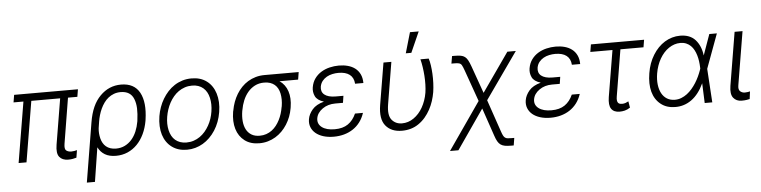

<svg xmlns="http://www.w3.org/2000/svg" viewBox="-53 -1048 6073 1533"><g transform="rotate(-5 2984.0 -281.5)"><path d="M141 -485.8H61.8L71.7 -545.5H583.1L573.2 -485.8H498.2L438.6 -122.2Q431.5 -79.5 446.7 -67.5Q462.4 -55 487.6 -55Q499.3 -55 511.2 -57.2Q523.1 -59.3 533 -62.1L523.4 -2.5Q511 1.1 494.7 4.3Q478.3 7.5 457.7 7.5Q410.2 7.5 386.7 -21.7Q363.3 -50.8 374.6 -119.7L435.4 -485.8H204.2L123.2 0H60Z M589.1 203.1 667.6 -272.4Q679.3 -343.4 702.2 -394.5Q725.1 -445.7 761.4 -482.2Q831.7 -552.9 928.3 -552.9Q1034.1 -552.9 1077.4 -473.4Q1120 -394.5 1099.8 -256.7L1098.4 -247.2Q1088.4 -190.3 1065.9 -142.9Q1043.3 -95.5 1010.1 -61.4Q976.9 -27.3 933.9 -8.5Q891 10.3 840.2 10.3Q786.6 10.3 751.6 -10.7Q716.6 -31.6 697.1 -70.3L654.1 203.1ZM726.9 -138.8Q731.9 -119 741.5 -102.1Q751.1 -85.2 765.6 -73Q780.2 -60.7 800.1 -54Q820 -47.2 845.5 -47.2Q884.6 -47.2 916.2 -62.9Q947.8 -78.5 971.4 -105.5Q995 -132.5 1010.5 -169Q1025.9 -205.6 1033 -247.5L1034.1 -255.3Q1041.5 -310 1040 -352.3Q1038.4 -394.5 1025.2 -427.9Q999.6 -493.3 920.1 -493.3Q890.6 -493.3 866.1 -484Q841.6 -474.8 821.7 -459Q801.8 -443.2 786.4 -421.7Q771 -400.2 759.6 -375.7Q748.2 -351.2 740.6 -324.9Q733 -298.7 729 -273.1L720.9 -220.9Q716.6 -180.8 726.9 -138.8Z M1212.4 -275.2Q1218.4 -311.1 1230.6 -345.5Q1242.9 -380 1261.2 -410.7Q1279.5 -441.4 1303.3 -467.5Q1327.1 -493.6 1356.4 -512.6Q1385.7 -531.6 1420.1 -542.3Q1454.5 -552.9 1493.6 -552.9Q1566.4 -552.9 1614.7 -516.3Q1638.8 -498.6 1656.2 -473Q1673.7 -447.4 1683.6 -415.5Q1693.5 -383.5 1695.7 -345.7Q1697.8 -307.9 1690.7 -265.6Q1677.2 -183.9 1636.7 -121.4Q1616.5 -90.2 1591.4 -65.5Q1566.4 -40.8 1537.5 -23.8Q1508.5 -6.7 1476.2 2.3Q1443.9 11.4 1409.1 11.4Q1337.7 11.4 1288.4 -25.2Q1263.8 -43.3 1246.3 -68.9Q1228.7 -94.5 1218.9 -126.2Q1209.2 -158 1207.4 -195.5Q1205.6 -233 1212.4 -275.2ZM1275.9 -156.2Q1281.6 -131.4 1292.8 -111Q1304 -90.6 1320.8 -76.3Q1337.7 -62.1 1359.9 -54.3Q1382.1 -46.5 1409.8 -46.5Q1440.7 -46.5 1467.9 -55.6Q1495 -64.6 1517.9 -80.6Q1540.8 -96.6 1559.5 -118.4Q1578.1 -140.3 1592.3 -165.7Q1606.5 -191.1 1615.8 -219.1Q1625 -247.2 1629.3 -275.2Q1638.8 -335.2 1627.1 -385.3Q1621.4 -410.5 1610.1 -430.8Q1598.7 -451 1582 -465.4Q1565.3 -479.8 1543 -487.6Q1520.6 -495.4 1493.3 -495.4Q1462 -495.4 1434.7 -486.2Q1407.3 -476.9 1384.6 -460.9Q1361.9 -445 1343.4 -422.9Q1324.9 -400.9 1311.1 -375.4Q1297.2 -349.8 1288 -321.9Q1278.8 -294 1274.1 -265.6Q1264.2 -207.4 1275.9 -156.2Z M1801.8 -258.9 1804.3 -268.8Q1810.4 -303.6 1822.4 -336.5Q1834.5 -369.3 1852.1 -398.3Q1869.7 -427.2 1892.8 -451.2Q1915.8 -475.1 1944.2 -492.4Q1972.7 -509.6 2006 -519.2Q2039.4 -528.8 2077.4 -528.8H2350.9L2341.3 -469.1H2192.1Q2214.8 -453.8 2231 -432Q2247.2 -410.2 2256.2 -383Q2265.3 -355.8 2267 -323.7Q2268.8 -291.5 2262.8 -255.3L2261.4 -246.8Q2255.7 -212.4 2243.3 -179.9Q2230.8 -147.4 2212.7 -118.8Q2194.6 -90.2 2171 -66.4Q2147.4 -42.6 2119 -25.6Q2090.6 -8.5 2058.1 0.9Q2025.6 10.3 1989.3 10.3Q1918.7 10.3 1872.2 -24.9Q1825.3 -60.4 1807.2 -120.6Q1789.1 -180.8 1801.8 -258.9ZM1997.2 -49.4Q2025.9 -49.4 2050.2 -57.9Q2074.6 -66.4 2094.6 -81.3Q2114.7 -96.2 2130.5 -116.5Q2146.3 -136.7 2158.2 -160.2Q2170.1 -183.6 2178.1 -209Q2186.1 -234.4 2190.3 -259.9L2192.5 -269.2Q2201.3 -323.2 2191.8 -370.4Q2187.1 -393.1 2177.2 -411.4Q2167.3 -429.7 2152 -442.5Q2136.7 -455.3 2115.9 -462.2Q2095.2 -469.1 2068.5 -469.1Q2026.3 -469.1 1993.4 -451.9Q1960.6 -434.7 1937 -406.4Q1913.4 -378.2 1898.4 -341.8Q1883.5 -305.4 1877.1 -267.4L1875 -258.2Q1867.9 -214.5 1871.4 -176.3Q1875 -138.1 1889.9 -109.9Q1904.8 -81.7 1931.5 -65.5Q1958.1 -49.4 1997.2 -49.4Z M2399.9 -146.7Q2406.2 -186.1 2437.1 -222.7Q2467.7 -258.9 2531.2 -275.9Q2477.6 -292.6 2462 -326.3Q2446 -360.4 2452.4 -398.1Q2459.5 -438.9 2480.8 -468Q2502.1 -497.2 2532.7 -516Q2563.2 -534.8 2600.1 -543.7Q2637.1 -552.6 2674.7 -552.6Q2712.7 -552.6 2745.9 -543.7Q2779.1 -534.8 2804 -516Q2828.8 -497.2 2843.2 -467.7Q2857.6 -438.2 2858 -396.7H2791.5Q2788 -445.7 2756 -470.2Q2724.1 -494.7 2666.2 -494.7Q2642 -494.7 2617.5 -489.5Q2593 -484.4 2572.3 -472.7Q2551.5 -460.9 2536.6 -442.5Q2521.7 -424 2516.7 -397.4Q2513.5 -377.5 2518.8 -361.2Q2524.1 -344.8 2538.2 -333.3Q2552.2 -321.7 2574.9 -315.3Q2597.7 -308.9 2628.9 -308.9H2690.3L2681.8 -253.2H2620Q2560.7 -253.2 2517.8 -223Q2473.7 -192.1 2466.6 -147.4Q2459.9 -103.3 2495.7 -76Q2531.6 -48.7 2598.4 -48.7Q2663.4 -48.7 2704.9 -77.2Q2746.4 -105.8 2769.9 -159.4H2833.8Q2820 -117.2 2795.8 -85.4Q2771.7 -53.6 2739.3 -32.5Q2707 -11.4 2668 -0.7Q2628.9 9.9 2585.6 9.9Q2539.4 9.9 2502.5 -1.6Q2465.6 -13.1 2440.9 -33.9Q2416.2 -54.7 2405.2 -83.5Q2394.2 -112.2 2399.9 -146.7Z M2975.9 -209.9 3032 -545.5H3095.2L3039.4 -208.5Q3025.6 -122.9 3055.8 -85.9Q3086.3 -49 3137.1 -48.7Q3188.6 -48.7 3231.5 -78.8Q3253.2 -93.8 3271.5 -114.3Q3289.8 -134.9 3304.2 -160.3Q3318.5 -185.7 3328.8 -215Q3339.1 -244.3 3344.5 -276.3Q3349.1 -306.8 3350 -342Q3350.9 -377.1 3348.4 -412.8Q3345.9 -448.5 3340.7 -482.6Q3335.6 -516.7 3328.1 -545.5H3394.5Q3402 -523.1 3406.8 -490.9Q3411.6 -458.8 3413.5 -422.4Q3415.5 -386 3413.9 -347.8Q3412.3 -309.7 3407 -275.2Q3400.9 -239.7 3389.6 -204.7Q3378.2 -169.7 3360.8 -137.8Q3343.4 -105.8 3320 -78.1Q3296.5 -50.4 3266 -29.5Q3209.2 9.9 3132.1 9.9Q3046.5 9.9 3002.1 -44.4Q2957.7 -98.4 2975.9 -209.9ZM3215.9 -603.3 3263.8 -768.5H3333.8L3260.3 -603.3Z M3499.6 204.5 3762.1 -173.7 3672.6 -425.8Q3667.3 -441.1 3662.6 -451.9Q3658 -462.7 3654.1 -469.5Q3650.2 -476.2 3645.1 -480.1Q3639.9 -484 3632.6 -486.2Q3625.4 -488.3 3615.6 -489Q3605.8 -489.7 3592.3 -489.7H3571.7L3582 -549.4H3602.6Q3632.5 -549.4 3651.8 -545.8Q3671.2 -542.3 3684.7 -532Q3698.2 -521.7 3708.3 -502.8Q3718.4 -484 3729.4 -453.5L3807.2 -234.7L4024.9 -545.5H4092.7L3830.3 -173.3L3918.7 85.2Q3925.8 106.2 3932 118.1Q3938.2 130 3946.6 136Q3954.9 142 3967.3 143.5Q3979.8 144.9 3999.3 144.9H4019.9L4010.3 204.5H3989.7Q3960.6 204.5 3940.5 201Q3920.5 197.4 3906.2 187.5Q3892 177.6 3881.7 159.6Q3871.4 141.7 3861.9 112.9L3785.5 -111.2L3567.1 204.5Z M4137.4 -146.7Q4143.8 -186.1 4174.7 -222.7Q4205.3 -258.9 4268.8 -275.9Q4215.2 -292.6 4199.6 -326.3Q4183.6 -360.4 4190 -398.1Q4197.1 -438.9 4218.4 -468Q4239.7 -497.2 4270.2 -516Q4300.8 -534.8 4337.7 -543.7Q4374.6 -552.6 4412.3 -552.6Q4450.3 -552.6 4483.5 -543.7Q4516.7 -534.8 4541.5 -516Q4566.4 -497.2 4580.8 -467.7Q4595.2 -438.2 4595.5 -396.7H4529.1Q4525.6 -445.7 4493.6 -470.2Q4461.6 -494.7 4403.8 -494.7Q4379.6 -494.7 4355.1 -489.5Q4330.6 -484.4 4309.8 -472.7Q4289.1 -460.9 4274.1 -442.5Q4259.2 -424 4254.3 -397.4Q4251.1 -377.5 4256.4 -361.2Q4261.7 -344.8 4275.7 -333.3Q4289.8 -321.7 4312.5 -315.3Q4335.2 -308.9 4366.5 -308.9H4427.9L4419.4 -253.2H4357.6Q4298.3 -253.2 4255.3 -223Q4211.3 -192.1 4204.2 -147.4Q4197.4 -103.3 4233.3 -76Q4269.2 -48.7 4335.9 -48.7Q4400.9 -48.7 4442.5 -77.2Q4484 -105.8 4507.5 -159.4H4571.4Q4557.5 -117.2 4533.4 -85.4Q4509.2 -53.6 4476.9 -32.5Q4444.6 -11.4 4405.5 -0.7Q4366.5 9.9 4323.2 9.9Q4277 9.9 4240.1 -1.6Q4203.1 -13.1 4178.4 -33.9Q4153.8 -54.7 4142.8 -83.5Q4131.7 -112.2 4137.4 -146.7Z M4694.6 -545.5H5120.7L5110.8 -485.8H4925.8L4864 -113.3Q4860.4 -92.3 4862.6 -79.9Q4864.7 -67.5 4870.6 -61.1Q4876.4 -54.7 4885.3 -52.9Q4894.2 -51.1 4903.8 -51.1Q4916.5 -51.1 4929.7 -55.9Q4942.8 -60.7 4952.8 -66.4L4961.3 -15.3Q4938.6 -0.4 4917.8 4.6Q4897 9.6 4876.8 9.6Q4830.3 9.6 4810 -20.1Q4789.8 -49.7 4800.1 -114L4862.2 -485.8H4684.7Z M5139.2 -275.9Q5152.3 -356.9 5191.1 -419.4Q5210.2 -450.6 5234.2 -475.3Q5258.2 -500 5286 -517.2Q5313.9 -534.4 5345.2 -543.5Q5376.4 -552.6 5409.8 -552.6Q5488.6 -552.6 5531.6 -505Q5574.9 -456.3 5584.2 -378.9L5643.5 -545.5H5704.2L5603 -271.3L5602.6 -269.5L5619.7 0H5558.9L5552.6 -158.7Q5512.4 -72.8 5453.7 -30.4Q5394.9 12.1 5322.1 11.4Q5252.5 11 5206.7 -25.9Q5159.4 -63.6 5142.2 -126.8Q5125 -190 5139.2 -275.9ZM5324.6 -46.5Q5351.9 -46.5 5376.4 -56.1Q5400.9 -65.7 5422.4 -82Q5443.9 -98.4 5462.4 -119.9Q5480.8 -141.3 5495.9 -165.3Q5511 -189.3 5522.7 -214.3Q5534.4 -239.3 5542.6 -262.4L5547.6 -276.6L5547.2 -287.3Q5546.5 -311.1 5543.1 -335.8Q5539.8 -360.4 5533 -383.5Q5526.3 -406.6 5515.6 -426.8Q5505 -447.1 5489.5 -462.2Q5474.1 -477.3 5453.5 -486Q5432.9 -494.7 5406.2 -494.7Q5381.7 -494.7 5358.8 -487.2Q5335.9 -479.8 5314.3 -465.2Q5293 -451 5274.7 -430.6Q5256.4 -410.2 5241.8 -384.9Q5227.3 -359.7 5216.8 -329.9Q5206.3 -300.1 5201 -267.4Q5193.2 -219.5 5198 -179Q5202.8 -138.5 5218.8 -109Q5234.7 -79.5 5261.5 -63Q5288.4 -46.5 5324.6 -46.5Z M5775.2 -118.3 5846.2 -545.5H5909.8L5838.8 -118.3Q5832.7 -83.1 5848.7 -69.2Q5864.3 -55.4 5886 -55.4Q5898.8 -55.4 5910.7 -57.5Q5922.6 -59.7 5927.2 -61.1L5919.4 -0.4Q5910.9 1.8 5894.9 4.4Q5878.9 7.1 5855.5 7.1Q5833.1 7.1 5816.8 -0.4Q5800.4 -7.8 5788.4 -22.7Q5764.6 -52.6 5775.2 -118.3Z"/></g></svg>

Font: Inter P Light
Style: Italic
Weight: 300
Italic angle: 9.39999°
Designer: Rasmus Andersson
Foundry: rsms
Version: Version 3.018;git-588b23468